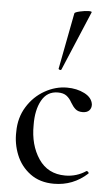

<svg xmlns="http://www.w3.org/2000/svg" viewBox="-53 -767 469 816"><g transform="rotate(5 181.0 -359.0)"><path d="M30 -193Q30 -253 59 -300Q88 -347 134 -373Q180 -399 229 -399Q271 -399 303.5 -382.5Q336 -366 340 -337Q341 -321 331.5 -311Q322 -301 303 -301Q284 -301 273 -310.5Q262 -320 252 -337Q243 -354 229.5 -364.5Q216 -375 192 -375Q146 -375 123 -333.5Q100 -292 101 -228Q100 -143 139.5 -84.5Q179 -26 253 -26Q302 -26 342 -53H343Q346 -53 349.5 -49.5Q353 -46 351 -43Q290 13 208 13Q148 13 107 -17.5Q66 -48 47 -95.5Q28 -143 30 -193ZM194 -471Q191 -471 188 -473Q185 -475 186 -476L232 -716Q233 -721 255 -726Q277 -731 293 -731Q306 -731 305 -727L198 -473Q196 -471 194 -471Z"/></g></svg>

Font: Cormorant Upright Medium
Style: Regular
Weight: 500
Designer: Christian Thalmann (Catharsis Fonts)
Foundry: Catharsis Fonts
Version: Version 3.302